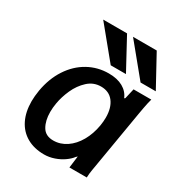

<svg xmlns="http://www.w3.org/2000/svg" viewBox="-188 -926 987 1059"><g transform="rotate(30 305.0 -396.0)"><path d="M160 -799.5H312L419 -602H322ZM350 -799.5H501L609 -602H512ZM43 -212.5Q43 -243 49.5 -283.5Q64 -366.5 104.8 -428.8Q145.5 -491 205.5 -524.5Q265.5 -558 336 -558Q390.5 -558 426.5 -537.8Q462.5 -517.5 477 -481.5L482.5 -485L497.5 -550H610.5Q602 -519.5 596.5 -487.8Q591 -456 590 -451.5L525 -66.5L522.5 -52Q517.5 -24 517 0H406.5Q411.5 -43 414.5 -63L416 -75.5L407 -67Q394 -49 369.2 -31.5Q344.5 -14 312.8 -3Q281 8 249 8Q185 8 138.5 -18.8Q92 -45.5 67.5 -95.2Q43 -145 43 -212.5ZM438.5 -286.5Q443 -314.5 443 -338.5Q443 -400.5 415 -437.2Q387 -474 335 -474Q287.5 -474 252 -441.2Q216.5 -408.5 195.2 -361.2Q174 -314 166.5 -268.5Q161.5 -240 161.5 -212.5Q161.5 -157.5 183 -120.8Q204.5 -84 254 -84Q299 -84 337.5 -110Q376 -136 402.2 -182Q428.5 -228 438.5 -286.5Z"/></g></svg>

Font: JuliaMono BoldItalic
Style: Regular
Weight: 700
Italic angle: -9°
Monospace: yes
Designer: cormullion
Foundry: corm
Version: Version 0.049; ttfautohint (v1.8.4)